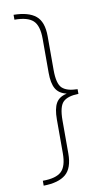

<svg xmlns="http://www.w3.org/2000/svg" viewBox="-96 -760 536 965"><g transform="rotate(-10 171.5 -278.0)"><path d="M46 133Q113 133 141 107Q169 81 169 14V-158Q169 -213 185 -241Q201 -269 239 -277V-278Q201 -287 185 -315Q169 -343 169 -396V-570Q169 -637 141 -663Q113 -689 46 -689V-714Q122 -713 159 -682.5Q196 -652 196 -578V-406Q196 -336 219.5 -313.5Q243 -291 298 -290V-266Q243 -265 219.5 -242Q196 -219 196 -148V20Q196 95 159 126Q122 157 46 158Z"/></g></svg>

Font: Noto Sans Myanmar Condensed Thin
Style: Regular
Weight: 100
Width: 3
Designer: Monotype Design Team
Foundry: Monotype Imaging Inc.
Version: Version 2.107; ttfautohint (v1.8.4.7-5d5b)